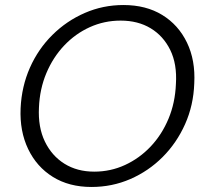

<svg xmlns="http://www.w3.org/2000/svg" viewBox="-20 -732 821 764"><path d="M344 12Q255 12 190.5 -28Q126 -68 92 -139Q58 -210 62 -301Q66 -388 99 -462.5Q132 -537 188.5 -593Q245 -649 317.5 -680.5Q390 -712 471 -712Q561 -712 625.5 -672.5Q690 -633 724 -562.5Q758 -492 753 -400Q750 -313 716.5 -238Q683 -163 627 -107Q571 -51 498.5 -19.5Q426 12 344 12ZM355 -49Q420 -49 477.5 -75.5Q535 -102 579.5 -149Q624 -196 650.5 -259.5Q677 -323 680 -398Q685 -477 657.5 -533Q630 -589 579.5 -619.5Q529 -650 460 -650Q395 -650 337.5 -624Q280 -598 235.5 -551Q191 -504 164.5 -441Q138 -378 135 -304Q131 -226 158.5 -169Q186 -112 236.5 -80.5Q287 -49 355 -49Z"/></svg>

Font: DM Sans Light
Style: Italic
Weight: 300
Italic angle: -10°
Designer: Colophon Foundry, Jonny Pinhorn
Foundry: Colophon Foundry
Version: Version 4.004;gftools[0.9.30]